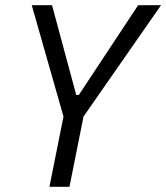

<svg xmlns="http://www.w3.org/2000/svg" viewBox="-20 -718 639 738"><path d="M170 0 224 -270 102 -698H180L273 -353H283L511 -698H599L301 -270L247 0Z"/></svg>

Font: IBM Plex Sans Cond
Style: Italic
Weight: 400
Width: 3
Italic angle: -11°
Designer: Mike Abbink, Paul van der Laan, Pieter van Rosmalen
Foundry: Bold Monday
Version: Version 1.3